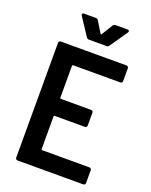

<svg xmlns="http://www.w3.org/2000/svg" viewBox="-162 -976 837 1062"><g transform="rotate(20 256.5 -444.5)"><path d="M463 -600H185Q180 -600 180 -595V-407Q180 -402 185 -402H363Q368 -402 371.5 -398.5Q375 -395 375 -390V-314Q375 -309 371.5 -305.5Q368 -302 363 -302H185Q180 -302 180 -297V-105Q180 -100 185 -100H463Q468 -100 471.5 -96.5Q475 -93 475 -88V-12Q475 -7 471.5 -3.5Q468 0 463 0H76Q71 0 67.5 -3.5Q64 -7 64 -12V-688Q64 -693 67.5 -696.5Q71 -700 76 -700H463Q468 -700 471.5 -696.5Q475 -693 475 -688V-612Q475 -607 471.5 -603.5Q468 -600 463 -600ZM134 -881Q134 -889 143 -889H214Q224 -889 228 -881L268 -816Q270 -813 272 -813Q274 -813 275 -816L315 -881Q319 -889 329 -889H400Q407 -889 409.5 -884.5Q412 -880 408 -874L337 -771Q332 -763 323 -763H218Q209 -763 204 -771L136 -874Q134 -877 134 -881Z"/></g></svg>

Font: Barlow Semi Condensed SemiBold
Style: Regular
Weight: 600
Width: 4
Designer: Jeremy Tribby
Foundry: Tribby Type
Version: Version 1.408